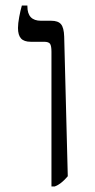

<svg xmlns="http://www.w3.org/2000/svg" viewBox="-20 -667 344 694"><path d="M166 -480Q166 -501 161 -508.5Q156 -516 139 -516H91Q67 -516 56 -528Q45 -540 45 -566Q45 -582 49.5 -606Q54 -630 59 -647H79V-644Q79 -592 128 -592H165Q190 -592 200.5 -579.5Q211 -567 212 -535L225 -30Q222 -26 214 -18Q206 -10 198 -4Q190 2 178 7H166Z"/></svg>

Font: Noto Serif Hebrew Light
Style: Regular
Weight: 300
Designer: Monotype Design Team
Foundry: Monotype Imaging Inc.
Version: Version 1.000